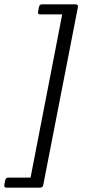

<svg xmlns="http://www.w3.org/2000/svg" viewBox="-58 -758 427 892"><path d="M129 -691Q116 -691 119 -704L123 -725Q125 -738 138 -738H292Q306 -738 304 -725L143 101Q141 114 127 114H-27Q-40 114 -38 101L-34 80Q-31 67 -18 67H84L231 -691Z"/></svg>

Font: Young Serif Light
Style: Italic
Weight: 300
Italic angle: -10.979°
Designer: Bastien Sozeau
Foundry: NBR — Bastien Sozeau
Version: Version 5.001